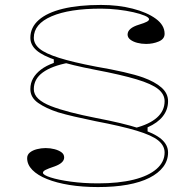

<svg xmlns="http://www.w3.org/2000/svg" viewBox="-20 -743 791 778"><path d="M377 15Q314 15 261.5 6.5Q209 -2 170.5 -17.5Q132 -33 111 -54.5Q90 -76 90 -102Q90 -116 101 -125Q112 -134 129.5 -138.5Q147 -143 165 -143Q184 -143 201 -138.5Q218 -134 229 -126Q240 -118 240 -105Q240 -94 230.5 -85Q221 -76 202 -69Q175 -60 164.5 -54.5Q154 -49 154 -43Q154 -34 185 -24Q216 -14 267 -7Q318 0 377 0Q461 0 521.5 -15Q582 -30 614.5 -58.5Q647 -87 647 -125Q647 -153 621 -174Q595 -195 533.5 -213.5Q472 -232 367 -252Q319 -262 282 -270.5Q245 -279 215 -288Q166 -304 134.5 -326Q103 -348 103 -382Q103 -406 114 -425.5Q125 -445 146 -461Q167 -477 198 -488V-508L259 -489Q190 -476 153.5 -449.5Q117 -423 117 -382Q117 -360 135 -343Q153 -326 186.5 -313Q220 -300 266.5 -288Q313 -276 369 -265Q479 -244 542.5 -223.5Q606 -203 633.5 -179.5Q661 -156 661 -125Q661 -93 641.5 -67Q622 -41 585.5 -22.5Q549 -4 496.5 5.5Q444 15 377 15ZM526 -224Q585 -239 616 -266.5Q647 -294 647 -333Q647 -361 621 -382Q595 -403 533.5 -421.5Q472 -440 367 -460Q268 -479 210.5 -498Q153 -517 128 -539Q103 -561 103 -590Q103 -632 137 -662Q171 -692 235 -707.5Q299 -723 389 -723Q459 -723 517.5 -708Q576 -693 611.5 -667Q647 -641 647 -606Q647 -585 623.5 -575Q600 -565 572 -565Q553 -565 536 -569.5Q519 -574 508 -582.5Q497 -591 497 -603Q497 -629 543 -643Q566 -650 575 -655Q584 -660 584 -665Q584 -672 566.5 -679.5Q549 -687 520.5 -693.5Q492 -700 457.5 -704Q423 -708 389 -708Q261 -708 189 -677Q117 -646 117 -590Q117 -565 140.5 -545.5Q164 -526 219.5 -508.5Q275 -491 369 -473Q433 -462 481 -451Q529 -440 560 -429Q607 -412 634 -388.5Q661 -365 661 -333Q661 -299 640 -272Q619 -245 578 -227V-205Z"/></svg>

Font: Kalnia SemiExpanded Thin
Style: Regular
Weight: 250
Width: 6
Designer: Frida Medrano
Foundry: Frida Medrano
Version: Version 1.105